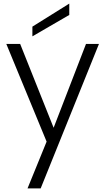

<svg xmlns="http://www.w3.org/2000/svg" viewBox="-20 -790 585 1067"><path d="M530 -546 206 257H133L239 -3L15 -546H92L278 -80L458 -546ZM365 -707 160 -588V-642L365 -770Z"/></svg>

Font: A Bank Premium Light
Style: Regular
Weight: 300
Designer: Ninad Kale (Devanagari), Jonny Pinhorn (Latin), Htun Naung (Myanmar)
Foundry: Indian Type Foundry
Version: 4.004